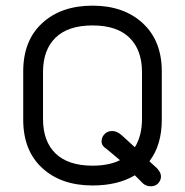

<svg xmlns="http://www.w3.org/2000/svg" viewBox="-20 -650 657 682"><path d="M132.8 -393.6V-227.5Q132.8 -147.5 177.7 -104.5Q222.7 -61.5 308.6 -61.5Q367.2 -61.5 406.2 -81.1L358.4 -121.1Q340.8 -131.8 340.8 -147.5Q340.8 -163.1 351.6 -173.8Q361.3 -184.6 378.9 -184.6Q396.5 -184.6 414.1 -168L459 -127Q484.4 -168 484.4 -227.5V-393.6Q484.4 -472.7 439.9 -516.1Q395.5 -559.6 308.6 -559.6Q221.7 -559.6 177.2 -516.1Q132.8 -472.7 132.8 -393.6ZM308.6 8.8Q197.3 8.8 129.9 -53.2Q62.5 -115.2 62.5 -224.6V-396.5Q62.5 -505.9 129.9 -567.9Q197.3 -629.9 308.6 -629.9Q419.9 -629.9 487.3 -567.4Q554.7 -504.9 554.7 -396.5V-224.6Q554.7 -134.8 510.7 -77.1L538.1 -51.8Q551.8 -37.1 551.8 -23.4Q551.8 -9.8 542 1Q532.2 11.7 515.6 11.7Q499 11.7 487.3 1L459 -27.3Q398.4 8.8 308.6 8.8Z"/></svg>

Font: Jura
Style: DemiBold
Weight: 600
Version: Version 2.5